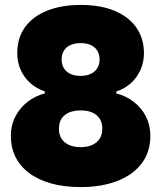

<svg xmlns="http://www.w3.org/2000/svg" viewBox="-20 -749 654 779"><path d="M307 10Q239 10 186.5 -5Q134 -20 97.5 -47.5Q61 -75 42.5 -113Q24 -151 24 -198Q24 -241 42.5 -276.5Q61 -312 92 -336Q123 -360 162 -370V-378Q129 -389 103.5 -411.5Q78 -434 64 -465.5Q50 -497 50 -533Q50 -596 82 -639.5Q114 -683 172 -706Q230 -729 307 -729Q389 -729 446.5 -704.5Q504 -680 534 -636Q564 -592 564 -533Q564 -497 550 -465.5Q536 -434 511 -411.5Q486 -389 452 -378V-370Q491 -360 522.5 -336Q554 -312 572 -276.5Q590 -241 590 -198Q590 -132 554.5 -85.5Q519 -39 455.5 -14.5Q392 10 307 10ZM307 -152Q335 -152 354.5 -161Q374 -170 384.5 -186.5Q395 -203 395 -227Q395 -250 385 -266.5Q375 -283 355.5 -292Q336 -301 307 -301Q279 -301 259 -292Q239 -283 229 -266.5Q219 -250 219 -227Q219 -203 229.5 -186.5Q240 -170 260 -161Q280 -152 307 -152ZM307 -441Q330 -441 347.5 -449Q365 -457 374.5 -472Q384 -487 384 -508Q384 -528 375 -543Q366 -558 349 -566Q332 -574 307 -574Q283 -574 265.5 -566Q248 -558 239 -543Q230 -528 230 -508Q230 -492 235.5 -479.5Q241 -467 251 -458.5Q261 -450 275.5 -445.5Q290 -441 307 -441Z"/></svg>

Font: Mona Sans ExtraLight Black
Style: Regular
Weight: 900
Version: Version 2.000